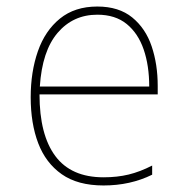

<svg xmlns="http://www.w3.org/2000/svg" viewBox="-20 -558 570 588"><path d="M297 10Q218 10 169 -24.5Q120 -59 97 -119.5Q74 -180 74 -260Q74 -338 96 -401Q118 -464 163.5 -501Q209 -538 278 -538Q344 -538 385 -504.5Q426 -471 444.5 -416Q463 -361 463 -295V-269H101Q101 -145 149.5 -80Q198 -15 297 -15Q339 -15 374 -23.5Q409 -32 446 -51V-23Q379 10 297 10ZM437 -293Q437 -357 420 -406.5Q403 -456 368 -484.5Q333 -513 278 -513Q204 -513 156.5 -457.5Q109 -402 102 -293Z"/></svg>

Font: Noto Sans Mono Condensed Thin
Style: Regular
Weight: 100
Width: 3
Designer: Monotype Design Team
Foundry: Monotype Imaging Inc.
Version: Version 2.014; ttfautohint (v1.8.4.7-5d5b)